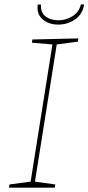

<svg xmlns="http://www.w3.org/2000/svg" viewBox="-20 -870 410 890"><path d="M343 -692 341 -677 243 -664 142 -28 236 -15 234 0H22L24 -15L122 -28L223 -664L128 -672L130 -687ZM155 -849H170Q168 -811 191.5 -793.5Q215 -776 251 -776Q287 -776 317 -795.5Q347 -815 355 -850L370 -849Q363 -804 328 -780Q293 -756 250 -756Q206 -756 177.5 -780.5Q149 -805 155 -849Z"/></svg>

Font: Bitter Pro Thin
Style: Italic
Weight: 250
Italic angle: -9°
Designer: Sol Matas, and Bitter project Authors
Foundry: Sol Matas
Version: Version 1.010